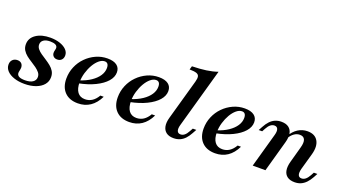

<svg xmlns="http://www.w3.org/2000/svg" viewBox="-54 -1120 2873 1610"><g transform="rotate(20 1383.0 -315.0)"><path d="M188.8 11.3Q136.6 11.3 96 -2.5Q55.3 -16.2 32.3 -40.6Q9.3 -64.9 9.3 -96.6Q9.3 -123.6 25.8 -140Q42.2 -156.4 68.5 -156.4Q91.5 -156.4 104.4 -143.8Q117.3 -131.2 118.4 -108.4Q118 -95 114.5 -80.3Q111 -65.6 111.4 -56.5Q113.2 -37 131 -28Q148.8 -19 183.5 -19Q228 -19 252.3 -35.5Q276.7 -51.9 276.7 -81Q276.7 -103 262.8 -120.1Q248.8 -137.2 227.8 -152.6Q206.8 -168 182.3 -183Q157.8 -198 136.4 -215Q115 -232.1 101.4 -254.1Q87.9 -276.2 87.9 -305.7Q87.9 -361.2 136.9 -394.6Q185.9 -428 263.7 -428Q312.2 -428 350 -415Q387.9 -402 409.2 -379.9Q430.6 -357.8 430.6 -329.4Q430.6 -305.3 416.4 -290.1Q402.1 -275 377.5 -275Q357.5 -275 345 -286.2Q332.5 -297.4 331 -315.7Q330.6 -328.6 334.3 -342Q338 -355.5 337.6 -363.7Q336.5 -380.9 319.8 -389.3Q303 -397.7 272 -397.7Q235 -397.7 214.1 -382.9Q193.2 -368.2 193.2 -342.2Q193.2 -321.3 206.8 -304.2Q220.3 -287.1 241.8 -272.3Q263.2 -257.5 287.3 -242.1Q311.3 -226.7 333 -209.3Q354.6 -191.9 368 -169.6Q381.3 -147.4 381.3 -117.5Q381.3 -78.7 356.9 -49.8Q332.6 -21 289.2 -4.8Q245.7 11.3 188.8 11.3Z M665.1 11.3Q589.7 11.3 547.4 -32.1Q505.2 -75.4 505.2 -151.8Q505.2 -207 526.3 -257.2Q547.3 -307.3 584.9 -345.5Q622.4 -383.7 671.2 -405.9Q719.9 -428 773.6 -428Q828.3 -428 857.3 -406.3Q886.3 -384.6 886.3 -344.4Q886.3 -301.7 852.4 -263.1Q818.5 -224.4 757 -194.4Q695.5 -164.3 610.8 -147.5L610.4 -173.3Q668.8 -192 710 -219.8Q751.2 -247.6 773.2 -280.9Q795.2 -314.2 795.2 -350Q795.2 -373.7 786.2 -385.5Q777.2 -397.3 759.7 -397.3Q734.9 -397.3 710 -376.6Q685.2 -355.9 665.1 -321.6Q645.1 -287.2 632.6 -245.2Q620.2 -203.2 620.2 -161.8Q620.2 -103.3 643.2 -72.4Q666.2 -41.5 710.3 -41.5Q745 -41.5 773 -59.7Q801 -78 822.4 -114.8H852.2Q821.7 -52 774.7 -20.4Q727.7 11.3 665.1 11.3Z M1124 11.3Q1048.6 11.3 1006.3 -32.1Q964 -75.4 964 -151.8Q964 -207 985.1 -257.2Q1006.2 -307.3 1043.8 -345.5Q1081.3 -383.7 1130.1 -405.9Q1178.8 -428 1232.5 -428Q1287.1 -428 1316.2 -406.3Q1345.2 -384.6 1345.2 -344.4Q1345.2 -301.7 1311.3 -263.1Q1277.4 -224.4 1215.9 -194.4Q1154.4 -164.3 1069.7 -147.5L1069.2 -173.3Q1127.6 -192 1168.8 -219.8Q1210.1 -247.6 1232 -280.9Q1254 -314.2 1254 -350Q1254 -373.7 1245.1 -385.5Q1236.1 -397.3 1218.6 -397.3Q1193.7 -397.3 1168.9 -376.6Q1144 -355.9 1124 -321.6Q1103.9 -287.2 1091.5 -245.2Q1079.1 -203.2 1079.1 -161.8Q1079.1 -103.3 1102.1 -72.4Q1125.1 -41.5 1169.2 -41.5Q1203.9 -41.5 1231.9 -59.7Q1259.9 -78 1281.2 -114.8H1311.1Q1280.6 -52 1233.6 -20.4Q1186.6 11.3 1124 11.3Z M1519.5 11.3Q1479.1 11.3 1454.5 -6.9Q1430 -25.2 1423.5 -59.1Q1417.1 -93 1430.2 -138.5L1531.1 -497.3Q1540 -528.8 1535.9 -545.9Q1531.8 -563 1511.8 -569.6Q1491.8 -576.2 1450.6 -576.6L1459.9 -608.1Q1530.3 -609.7 1585.4 -617.5Q1640.6 -625.4 1685.3 -641.1L1536.9 -112.9Q1526.8 -77.9 1533.9 -58.2Q1541 -38.6 1564.8 -38.6Q1583.4 -38.6 1599.5 -51.6Q1615.6 -64.7 1629.7 -91.2L1645.4 -119.4H1676.8L1657.8 -84.7Q1640.8 -53.1 1620.5 -31.5Q1600.2 -10 1575.3 0.6Q1550.4 11.3 1519.5 11.3Z M1890.1 11.3Q1814.7 11.3 1772.4 -32.1Q1730.2 -75.4 1730.2 -151.8Q1730.2 -207 1751.3 -257.2Q1772.3 -307.3 1809.9 -345.5Q1847.4 -383.7 1896.2 -405.9Q1944.9 -428 1998.6 -428Q2053.3 -428 2082.3 -406.3Q2111.3 -384.6 2111.3 -344.4Q2111.3 -301.7 2077.4 -263.1Q2043.5 -224.4 1982 -194.4Q1920.5 -164.3 1835.8 -147.5L1835.4 -173.3Q1893.8 -192 1935 -219.8Q1976.2 -247.6 1998.2 -280.9Q2020.2 -314.2 2020.2 -350Q2020.2 -373.7 2011.2 -385.5Q2002.2 -397.3 1984.7 -397.3Q1959.9 -397.3 1935 -376.6Q1910.2 -355.9 1890.1 -321.6Q1870.1 -287.2 1857.6 -245.2Q1845.2 -203.2 1845.2 -161.8Q1845.2 -103.3 1868.2 -72.4Q1891.2 -41.5 1935.3 -41.5Q1970 -41.5 1998 -59.7Q2026 -78 2047.4 -114.8H2077.2Q2046.7 -52 1999.7 -20.4Q1952.7 11.3 1890.1 11.3Z M2599.6 11.3Q2558.8 11.3 2534.3 -6.7Q2509.7 -24.7 2503.5 -58.4Q2497.3 -92.1 2510.3 -138.5L2549.1 -279.2Q2563 -328.1 2552.3 -353.1Q2541.6 -378.1 2507.5 -378.1Q2481.3 -378.1 2457.4 -361.4Q2433.5 -344.7 2414.5 -312.2L2407.6 -329.7Q2435.8 -379 2474.2 -403.5Q2512.6 -428 2558.7 -428Q2624.8 -428 2651.7 -382.1Q2678.7 -336.3 2657.6 -259.8L2616.2 -112.9Q2607 -77.5 2613.8 -58Q2620.7 -38.6 2644.1 -38.6Q2663.1 -38.6 2679.4 -51.8Q2695.7 -65.1 2710.2 -91.2L2725.5 -119.4H2757L2738.4 -84.7Q2721 -53.1 2700.2 -31.5Q2679.5 -10 2655 0.6Q2630.6 11.3 2599.6 11.3ZM2223.5 0 2308.6 -303.8Q2318.7 -339.2 2311.4 -358.7Q2304.1 -378.1 2280.7 -378.1Q2262.2 -378.1 2245.9 -365.3Q2229.6 -352.4 2215 -325.4L2199.8 -297.3H2168.7L2187.7 -332Q2204.7 -363.9 2225 -385.3Q2245.4 -406.7 2270.2 -417.3Q2295.1 -428 2325.2 -428Q2366.5 -428 2390.8 -409.7Q2415.2 -391.5 2421.4 -358Q2427.6 -324.5 2414.6 -278.1L2337 0Z"/></g></svg>

Font: Playfair 5pt SemiExpanded Light 12pt
Style: Italic
Weight: 300
Italic angle: -15.6°
Version: Version 2.000;gftools[0.9.28]